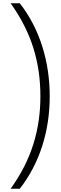

<svg xmlns="http://www.w3.org/2000/svg" viewBox="-20 -793 376 1174"><path d="M284 -204C284 -417 223 -617 101 -773H45C174 -593 227 -410 227 -204C227 -1 173 184 45 361H101C223 205 284 8 284 -204Z"/></svg>

Font: Noto Sans Telugu SemiCondensed Light
Style: Regular
Weight: 300
Width: 4
Designer: Jelle Bosma - Monotype Design Team
Foundry: Monotype Imaging Inc.
Version: Version 2.005